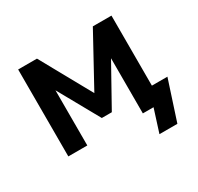

<svg xmlns="http://www.w3.org/2000/svg" viewBox="-138 -668 994 964"><g transform="rotate(-30 358.5 -186.0)"><path d="M526 132 568 0H506V-98H705L630 132ZM74 0V-504H183L346 -210L507 -504H615V0H506V-343H519L374 -83H316L171 -343H184V0Z"/></g></svg>

Font: Nunitoga
Style: Bold
Weight: 700
Designer: Vernon Adams
Foundry: Vernon Adams
Version: Version 1.0